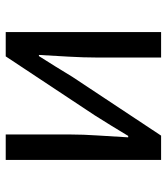

<svg xmlns="http://www.w3.org/2000/svg" viewBox="24 -607 583 671"><g transform="rotate(90 315.5 -271.5)"><path d="M92 0V-543H181V-316Q181 -273 178 -220.5Q175 -168 172 -116H176Q192 -141 212.5 -174Q233 -207 248 -232L454 -543H539V0H450V-227Q450 -270 453.5 -322.5Q457 -375 460 -428H455Q440 -403 419.5 -369.5Q399 -336 383 -311L177 0Z"/></g></svg>

Font: Noto Sans HK
Style: Regular
Weight: 400
Designer: Ryoko NISHIZUKA 西塚涼子 (kana, bopomofo & ideographs); Paul D. Hunt (Latin, Greek & Cyrillic); Sandoll Communications 산돌커뮤니
Foundry: Adobe
Version: Version 2.004-H2;hotconv 1.0.118;makeotfexe 2.5.65603